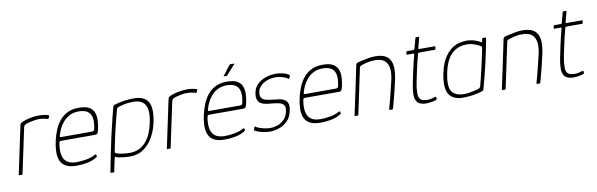

<svg xmlns="http://www.w3.org/2000/svg" viewBox="-49 -1080 5139 1652"><g transform="rotate(-10 2520.0 -254.0)"><path d="M286 -477Q338 -477 372 -465Q374 -464 376.5 -463Q379 -462 377 -458L368 -437Q367 -434 364.5 -433.5Q362 -433 360 -434Q344 -440 323.5 -443Q303 -446 280 -446Q264 -446 241.5 -442Q219 -438 199.5 -433.5Q180 -429 171 -425Q165 -422 158 -417.5Q151 -413 148 -399L64 -4Q63 -2 62 -1Q61 0 59 0H34Q32 0 31 -1Q30 -2 31 -4L119 -419Q122 -433 127 -438Q132 -443 140 -447Q172 -461 212.5 -469Q253 -477 286 -477Z M395 -237Q406 -285 424 -329Q442 -373 471 -408Q500 -443 541 -463Q582 -483 639 -483Q698 -483 729 -465Q760 -447 771.5 -416.5Q783 -386 781.5 -349.5Q780 -313 772 -276Q765 -242 757.5 -235.5Q750 -229 739 -229H438Q437 -229 431.5 -227.5Q426 -226 424 -216Q413 -160 419.5 -116.5Q426 -73 455.5 -49Q485 -25 542 -25Q578 -25 623 -32.5Q668 -40 703 -59Q705 -61 710.5 -62.5Q716 -64 717 -59L721 -45Q722 -43 721 -41.5Q720 -40 716 -38Q680 -14 633 -4.5Q586 5 536 5Q477 5 443.5 -13.5Q410 -32 396 -65Q382 -98 383 -142Q384 -186 395 -237ZM739 -281Q746 -313 747 -343Q748 -373 738 -398Q728 -423 702.5 -437.5Q677 -452 632 -452Q588 -452 554.5 -435Q521 -418 497.5 -391Q474 -364 459.5 -333.5Q445 -303 438 -275Q436 -268 437 -264.5Q438 -261 447 -261Q514 -261 580.5 -261Q647 -261 714 -261Q725 -261 730.5 -264.5Q736 -268 739 -281Z M812 110Q826 34 842 -42Q858 -118 874 -194Q884 -235 893.5 -276Q903 -317 913 -358Q923 -399 934 -439Q935 -444 938.5 -448.5Q942 -453 950 -455Q991 -468 1032 -474Q1073 -480 1119 -480Q1213 -480 1245 -423.5Q1277 -367 1251 -245Q1238 -182 1206.5 -124.5Q1175 -67 1124.5 -30Q1074 7 1000 7Q982 7 958 5Q934 3 913 -1Q892 -5 882 -9Q878 -12 874.5 -11Q871 -10 870 -5Q868 3 864 20.5Q860 38 855 61Q850 84 846 109Q845 110 844 113.5Q843 117 838 117H816Q813 117 812.5 114Q812 111 812 110ZM879 -58Q877 -48 883.5 -44.5Q890 -41 895 -39Q920 -31 952.5 -27.5Q985 -24 1010 -24Q1036 -24 1065.5 -33Q1095 -42 1124.5 -65.5Q1154 -89 1178.5 -132.5Q1203 -176 1218 -245Q1235 -322 1226 -367.5Q1217 -413 1187 -432.5Q1157 -452 1109 -452Q1077 -452 1044 -446.5Q1011 -441 984 -432Q977 -429 970.5 -425.5Q964 -422 963 -417Q955 -390 944.5 -349Q934 -308 923 -262Q912 -216 902.5 -173Q893 -130 887 -99Q881 -68 879 -58Z M1580 -477Q1632 -477 1666 -465Q1668 -464 1670.5 -463Q1673 -462 1671 -458L1662 -437Q1661 -434 1658.5 -433.5Q1656 -433 1654 -434Q1638 -440 1617.5 -443Q1597 -446 1574 -446Q1558 -446 1535.5 -442Q1513 -438 1493.5 -433.5Q1474 -429 1465 -425Q1459 -422 1452 -417.5Q1445 -413 1442 -399L1358 -4Q1357 -2 1356 -1Q1355 0 1353 0H1328Q1326 0 1325 -1Q1324 -2 1325 -4L1413 -419Q1416 -433 1421 -438Q1426 -443 1434 -447Q1466 -461 1506.5 -469Q1547 -477 1580 -477Z M1689 -237Q1700 -285 1718 -329Q1736 -373 1765 -408Q1794 -443 1835 -463Q1876 -483 1933 -483Q1992 -483 2023 -465Q2054 -447 2065.5 -416.5Q2077 -386 2075.5 -349.5Q2074 -313 2066 -276Q2059 -242 2051.5 -235.5Q2044 -229 2033 -229H1732Q1731 -229 1725.5 -227.5Q1720 -226 1718 -216Q1707 -160 1713.5 -116.5Q1720 -73 1749.5 -49Q1779 -25 1836 -25Q1872 -25 1917 -32.5Q1962 -40 1997 -59Q1999 -61 2004.5 -62.5Q2010 -64 2011 -59L2015 -45Q2016 -43 2015 -41.5Q2014 -40 2010 -38Q1974 -14 1927 -4.5Q1880 5 1830 5Q1771 5 1737.5 -13.5Q1704 -32 1690 -65Q1676 -98 1677 -142Q1678 -186 1689 -237ZM2033 -281Q2040 -313 2041 -343Q2042 -373 2032 -398Q2022 -423 1996.5 -437.5Q1971 -452 1926 -452Q1882 -452 1848.5 -435Q1815 -418 1791.5 -391Q1768 -364 1753.5 -333.5Q1739 -303 1732 -275Q1730 -268 1731 -264.5Q1732 -261 1741 -261Q1808 -261 1874.5 -261Q1941 -261 2008 -261Q2019 -261 2024.5 -264.5Q2030 -268 2033 -281ZM1917 -532Q1914 -532 1914.5 -533.5Q1915 -535 1916 -536L1981 -621Q1984 -625 1990 -625H2023Q2025 -625 2025 -624Q2025 -623 2023 -621L1946 -535Q1944 -534 1942.5 -533Q1941 -532 1939 -532Z M2101 -60Q2101 -62 2103 -62Q2105 -62 2106 -60Q2119 -50 2142.5 -42Q2166 -34 2190.5 -29.5Q2215 -25 2232 -25Q2266 -25 2299 -37Q2332 -49 2357 -75Q2382 -101 2390 -142Q2399 -182 2383.5 -199.5Q2368 -217 2339 -222.5Q2310 -228 2277 -231Q2251 -233 2226.5 -237.5Q2202 -242 2184.5 -254Q2167 -266 2159.5 -289Q2152 -312 2161 -352Q2169 -391 2198 -419Q2227 -447 2270 -462Q2313 -477 2363 -477Q2380 -477 2402.5 -473Q2425 -469 2445.5 -461.5Q2466 -454 2477 -442Q2478 -441 2477.5 -440Q2477 -439 2477 -437L2466 -415Q2465 -412 2459 -415Q2450 -424 2431.5 -431Q2413 -438 2392.5 -442.5Q2372 -447 2357 -447Q2287 -447 2244.5 -418Q2202 -389 2194 -352Q2186 -313 2200 -294.5Q2214 -276 2242 -270Q2270 -264 2301 -261Q2327 -259 2352.5 -255Q2378 -251 2397 -239.5Q2416 -228 2424 -205Q2432 -182 2423 -142Q2412 -87 2379 -54.5Q2346 -22 2305 -8.5Q2264 5 2226 5Q2209 5 2184 1.5Q2159 -2 2134 -10Q2109 -18 2091 -29Q2091 -33 2092 -35Z M2526 -237Q2537 -285 2555 -329Q2573 -373 2602 -408Q2631 -443 2672 -463Q2713 -483 2770 -483Q2829 -483 2860 -465Q2891 -447 2902.5 -416.5Q2914 -386 2912.5 -349.5Q2911 -313 2903 -276Q2896 -242 2888.5 -235.5Q2881 -229 2870 -229H2569Q2568 -229 2562.5 -227.5Q2557 -226 2555 -216Q2544 -160 2550.5 -116.5Q2557 -73 2586.5 -49Q2616 -25 2673 -25Q2709 -25 2754 -32.5Q2799 -40 2834 -59Q2836 -61 2841.5 -62.5Q2847 -64 2848 -59L2852 -45Q2853 -43 2852 -41.5Q2851 -40 2847 -38Q2811 -14 2764 -4.5Q2717 5 2667 5Q2608 5 2574.5 -13.5Q2541 -32 2527 -65Q2513 -98 2514 -142Q2515 -186 2526 -237ZM2870 -281Q2877 -313 2878 -343Q2879 -373 2869 -398Q2859 -423 2833.5 -437.5Q2808 -452 2763 -452Q2719 -452 2685.5 -435Q2652 -418 2628.5 -391Q2605 -364 2590.5 -333.5Q2576 -303 2569 -275Q2567 -268 2568 -264.5Q2569 -261 2578 -261Q2645 -261 2711.5 -261Q2778 -261 2845 -261Q2856 -261 2861.5 -264.5Q2867 -268 2870 -281Z M2968 0Q2966 0 2965 -1Q2964 -2 2965 -4Q2988 -112 3011 -219.5Q3034 -327 3056 -435Q3058 -439 3061 -443Q3064 -447 3074 -450Q3088 -454 3114.5 -460Q3141 -466 3171.5 -471Q3202 -476 3227 -476Q3282 -476 3314 -459Q3346 -442 3359.5 -411.5Q3373 -381 3373 -340.5Q3373 -300 3363 -253Q3352 -202 3339.5 -151.5Q3327 -101 3316.5 -62Q3306 -23 3301 -5Q3300 -2 3298 -1Q3296 0 3291 0H3273Q3266 0 3268 -7Q3270 -13 3274.5 -30.5Q3279 -48 3286 -73.5Q3293 -99 3300.5 -129.5Q3308 -160 3316 -193Q3324 -226 3331 -257Q3343 -312 3337 -353.5Q3331 -395 3303.5 -419Q3276 -443 3221 -443Q3192 -444 3161 -437.5Q3130 -431 3105 -422Q3099 -421 3091.5 -416.5Q3084 -412 3082 -401Q3061 -302 3040 -202.5Q3019 -103 2998 -4Q2997 -2 2996 -1Q2995 0 2993 0Z M3597 0Q3539 0 3516.5 -25Q3494 -50 3495 -96Q3496 -139 3506 -187Q3516 -235 3527 -287Q3535 -324 3543.5 -360.5Q3552 -397 3562 -433Q3564 -442 3556 -442H3499Q3498 -442 3497 -444Q3496 -446 3496 -446L3500 -468Q3500 -468 3502 -470Q3504 -472 3505 -472H3562Q3566 -472 3568.5 -473.5Q3571 -475 3572 -480L3597 -572Q3598 -576 3600 -576H3626Q3628 -576 3629.5 -575Q3631 -574 3630 -572L3606 -481Q3605 -477 3606 -474.5Q3607 -472 3611 -472H3750Q3752 -472 3752.5 -471Q3753 -470 3753 -468L3749 -446Q3749 -446 3747.5 -444Q3746 -442 3744 -442H3605Q3603 -442 3599.5 -440Q3596 -438 3595 -433Q3585 -396 3576 -358.5Q3567 -321 3559 -283Q3550 -239 3540 -192Q3530 -145 3530 -100Q3529 -65 3545.5 -47Q3562 -29 3608 -29Q3624 -29 3640.5 -32.5Q3657 -36 3676 -42Q3680 -44 3681.5 -43.5Q3683 -43 3684 -40L3686 -25Q3687 -19 3677 -14Q3666 -10 3649 -6.5Q3632 -3 3617 -1.5Q3602 0 3597 0Z M3915 6Q3821 6 3788.5 -51.5Q3756 -109 3781 -230Q3797 -306 3825 -353.5Q3853 -401 3887 -427Q3921 -453 3956.5 -462.5Q3992 -472 4024 -472Q4063 -472 4101 -459Q4139 -446 4155 -433L4162 -466Q4162 -468 4163.5 -469Q4165 -470 4166 -470H4191Q4195 -470 4195 -466Q4192 -449 4187 -420.5Q4182 -392 4174 -353.5Q4166 -315 4155 -266.5Q4144 -218 4129.5 -160.5Q4115 -103 4097 -37Q4096 -33 4093.5 -28Q4091 -23 4082 -20Q4047 -8 4000.5 -1Q3954 6 3915 6ZM3930 -23Q3951 -23 3976.5 -27.5Q4002 -32 4022.5 -37Q4043 -42 4050 -44Q4056 -46 4063.5 -51Q4071 -56 4074 -67Q4081 -93 4090 -130Q4099 -167 4108.5 -207.5Q4118 -248 4126 -285.5Q4134 -323 4140 -350.5Q4146 -378 4147 -388Q4148 -394 4145.5 -398.5Q4143 -403 4135 -407Q4113 -419 4084.5 -429.5Q4056 -440 4017 -440Q3993 -440 3964 -432.5Q3935 -425 3906 -404Q3877 -383 3853 -341Q3829 -299 3814 -230Q3790 -115 3819 -69Q3848 -23 3930 -23Z M4255 0Q4253 0 4252 -1Q4251 -2 4252 -4Q4275 -112 4298 -219.5Q4321 -327 4343 -435Q4345 -439 4348 -443Q4351 -447 4361 -450Q4375 -454 4401.5 -460Q4428 -466 4458.5 -471Q4489 -476 4514 -476Q4569 -476 4601 -459Q4633 -442 4646.5 -411.5Q4660 -381 4660 -340.5Q4660 -300 4650 -253Q4639 -202 4626.5 -151.5Q4614 -101 4603.5 -62Q4593 -23 4588 -5Q4587 -2 4585 -1Q4583 0 4578 0H4560Q4553 0 4555 -7Q4557 -13 4561.5 -30.5Q4566 -48 4573 -73.5Q4580 -99 4587.5 -129.5Q4595 -160 4603 -193Q4611 -226 4618 -257Q4630 -312 4624 -353.5Q4618 -395 4590.5 -419Q4563 -443 4508 -443Q4479 -444 4448 -437.5Q4417 -431 4392 -422Q4386 -421 4378.5 -416.5Q4371 -412 4369 -401Q4348 -302 4327 -202.5Q4306 -103 4285 -4Q4284 -2 4283 -1Q4282 0 4280 0Z M4884 0Q4826 0 4803.5 -25Q4781 -50 4782 -96Q4783 -139 4793 -187Q4803 -235 4814 -287Q4822 -324 4830.5 -360.5Q4839 -397 4849 -433Q4851 -442 4843 -442H4786Q4785 -442 4784 -444Q4783 -446 4783 -446L4787 -468Q4787 -468 4789 -470Q4791 -472 4792 -472H4849Q4853 -472 4855.5 -473.5Q4858 -475 4859 -480L4884 -572Q4885 -576 4887 -576H4913Q4915 -576 4916.5 -575Q4918 -574 4917 -572L4893 -481Q4892 -477 4893 -474.5Q4894 -472 4898 -472H5037Q5039 -472 5039.5 -471Q5040 -470 5040 -468L5036 -446Q5036 -446 5034.5 -444Q5033 -442 5031 -442H4892Q4890 -442 4886.5 -440Q4883 -438 4882 -433Q4872 -396 4863 -358.5Q4854 -321 4846 -283Q4837 -239 4827 -192Q4817 -145 4817 -100Q4816 -65 4832.5 -47Q4849 -29 4895 -29Q4911 -29 4927.5 -32.5Q4944 -36 4963 -42Q4967 -44 4968.5 -43.5Q4970 -43 4971 -40L4973 -25Q4974 -19 4964 -14Q4953 -10 4936 -6.5Q4919 -3 4904 -1.5Q4889 0 4884 0Z"/></g></svg>

Font: Glory Thin Thin
Style: Italic
Weight: 250
Italic angle: -12°
Version: Version 1.011